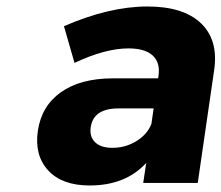

<svg xmlns="http://www.w3.org/2000/svg" viewBox="-20 -567 686 595"><path d="M97.2 -161.1Q108.4 -238.3 168.5 -281Q228.5 -323.7 328.1 -324.2H470.2L471.2 -332Q477.1 -372.6 453.4 -394.8Q429.7 -417 377.9 -417Q306.2 -417 210.9 -372.1L178.2 -485.8Q318.4 -546.9 437 -546.9Q547.9 -546.9 602.3 -495.4Q656.7 -443.8 644 -352.1L592.8 0H423.8L433.1 -62Q369.1 7.8 257.8 7.8Q172.4 7.8 129.4 -38.8Q86.4 -85.4 97.2 -161.1ZM261.2 -172.9Q256.8 -143.6 274.7 -126.2Q292.5 -108.9 328.1 -108.9Q368.7 -108.9 402.6 -129.6Q436.5 -150.4 449.2 -183.1L456.1 -231H347.2Q269.5 -231 261.2 -172.9Z"/></svg>

Font: Trueno
Style: Bold Italic
Weight: 700
Designer: Julieta Ulanovsky
Foundry: Julieta Ulanovsky
Version: Version 3.001b | FøM Fix